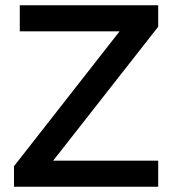

<svg xmlns="http://www.w3.org/2000/svg" viewBox="-20 -710 661 730"><path d="M33.2 0V-78.1L434.6 -590.8H55.2V-689.9H581.5V-608.4L182.1 -99.1H581.5V0Z"/></svg>

Font: Acari Sans SemiBold
Style: Regular
Weight: 600
Designer: Alfredo Marco Pradil and Stefan Peev
Foundry: Hanken Design Co.
Version: Version 1.045;January 11, 2019;FontCreator 11.5.0.2425 64-bi